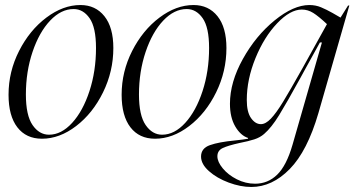

<svg xmlns="http://www.w3.org/2000/svg" viewBox="-20 -540 1410 764"><path d="M147 12Q84 12 49 -33.5Q14 -79 14 -163Q14 -255 56 -337.5Q98 -420 164.5 -470Q231 -520 300 -520Q360 -520 395.5 -475.5Q431 -431 431 -349Q431 -256 390 -172.5Q349 -89 283 -38.5Q217 12 147 12ZM175 -4Q224 -4 267 -51Q310 -98 336 -177.5Q362 -257 362 -349Q362 -431 336.5 -467.5Q311 -504 273 -504Q223 -504 179.5 -458Q136 -412 109.5 -333.5Q83 -255 83 -164Q83 -81 109.5 -42.5Q136 -4 175 -4Z M597 12Q534 12 499 -33.5Q464 -79 464 -163Q464 -255 506 -337.5Q548 -420 614.5 -470Q681 -520 750 -520Q810 -520 845.5 -475.5Q881 -431 881 -349Q881 -256 840 -172.5Q799 -89 733 -38.5Q667 12 597 12ZM625 -4Q674 -4 717 -51Q760 -98 786 -177.5Q812 -257 812 -349Q812 -431 786.5 -467.5Q761 -504 723 -504Q673 -504 629.5 -458Q586 -412 559.5 -333.5Q533 -255 533 -164Q533 -81 559.5 -42.5Q586 -4 625 -4Z M995 191Q1046 191 1083 155Q1120 119 1144 36L1261 -371H1253L1195 -266L1177 -233Q1121 -131 1090.5 -81.5Q1060 -32 1031 -7Q1015 7 992 14.5Q969 22 933 29Q888 39 866.5 49Q845 59 845 82Q845 104 866.5 130Q888 156 922.5 173.5Q957 191 995 191ZM914 19Q952 15 967 12V9Q937 -1 916 -37Q895 -73 895 -127Q895 -213 946.5 -305.5Q998 -398 1073 -459Q1148 -520 1211 -520Q1236 -520 1257.5 -511Q1279 -502 1303 -488.5Q1327 -475 1335 -470L1365 -518H1370L1247 -90Q1203 61 1133 132.5Q1063 204 980 204Q937 204 890 186.5Q843 169 811.5 141Q780 113 780 83Q780 50 815.5 37.5Q851 25 914 19ZM1018 -46Q1037 -46 1058 -68Q1079 -90 1106.5 -135Q1134 -180 1185 -271L1281 -444Q1248 -475 1226.5 -488.5Q1205 -502 1181 -502Q1135 -502 1083 -447.5Q1031 -393 996.5 -308.5Q962 -224 962 -142Q962 -94 979 -70Q996 -46 1018 -46Z"/></svg>

Font: Nyght Serif Light Italic
Style: Regular
Weight: 300
Italic angle: -16°
Designer: Maksym Kobuzan
Version: Version 0.410